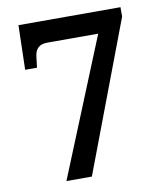

<svg xmlns="http://www.w3.org/2000/svg" viewBox="-81 -781 725 847"><g transform="rotate(-10 281.5 -357.0)"><path d="M148 0 399 -616H171Q144 -616 130 -603Q116 -590 113 -565L107 -515H54L59 -714H516V-672L262 0Z"/></g></svg>

Font: Noto Serif Hebrew SemiBold
Style: Regular
Weight: 600
Version: Version 2.003